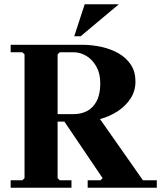

<svg xmlns="http://www.w3.org/2000/svg" viewBox="-20 -880 755 900"><path d="M391 0V-35H451L461 -45L273 -323H448L650 -35H715V0ZM365 -670Q412 -670 456.5 -660Q501 -650 536.5 -629.5Q572 -609 593.5 -576.5Q615 -544 615 -498Q615 -454 592.5 -419Q570 -384 533 -359.5Q496 -335 452 -322.5Q408 -310 365 -310H205L250 -355V-45L260 -35H315V0H30V-35H85L95 -45V-625L85 -635H30V-670ZM250 -300 205 -345H325Q359 -345 387 -359Q415 -373 432.5 -405Q450 -437 450 -490Q450 -535 432 -567.5Q414 -600 385.5 -617.5Q357 -635 325 -635H260L250 -625ZM537 -860 358 -710H328L377 -860Z"/></svg>

Font: Brygada 1918
Style: Regular
Weight: 400
Designer: Mateusz Machalski | Borys Kosmynka | Przemek Hoffer
Foundry: NIEPODLEGLA 2018
Version: Version 3.006